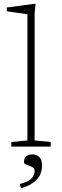

<svg xmlns="http://www.w3.org/2000/svg" viewBox="-20 -762 322 998"><path d="M160 -32 243.5 -24V0H39V-24L122.5 -32V-688Q116 -689 98 -691.5Q80 -694 57.5 -697.2Q35 -700.5 15.5 -703.5V-723L156.5 -742H165L160 -695.5ZM82.5 194.5Q128.5 183 144.2 165Q160 147 160 126.5Q160 112 146.2 105.5Q132.5 99 118.5 94.2Q104.5 89.5 104.5 81.5Q104.5 40.5 149 40.5Q169.5 40.5 184 54Q198.5 67.5 198.5 99Q198.5 119 190.8 140.8Q183 162.5 159.8 182.2Q136.5 202 89.5 216.5Z"/></svg>

Font: Newsreader 6pt ExtraLight
Style: Regular
Weight: 275
Designer: Hugues Gentile
Foundry: Production Type
Version: Version 1.003; ttfautohint (v1.8.3)